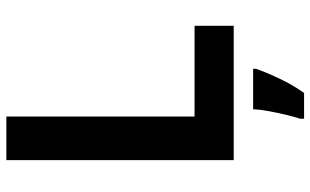

<svg xmlns="http://www.w3.org/2000/svg" viewBox="-206 -548 975 603"><g transform="rotate(-90 281.5 -246.5)"><path d="M80 0V-714H217V-123H502V0ZM210 209Q216 191 222.5 164Q229 137 234 109.5Q239 82 240 61H367V70Q355 104 335.5 145Q316 186 291 221H210Z"/></g></svg>

Font: Noto Sans Mono SemiCondensed
Style: Bold
Weight: 700
Width: 4
Designer: Monotype Design Team
Foundry: Monotype Imaging Inc.
Version: Version 2.014